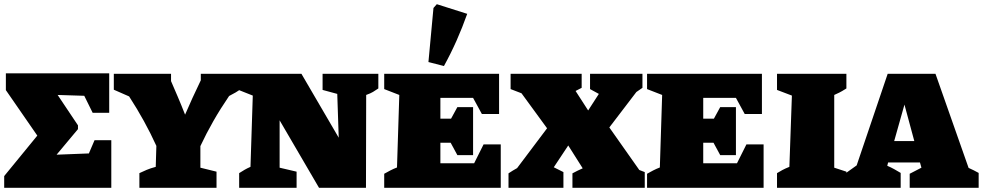

<svg xmlns="http://www.w3.org/2000/svg" viewBox="-21 -896 4689 916"><path d="M430 -227H510V0H-1V-56L157 -249L7 -466V-546H500V-358H421L381 -439L254 -443L351 -298V-280L249 -158L403 -164Z M644 0V-70Q661 -78 678.5 -85.5Q696 -93 722 -100L725 -200Q671 -319 595 -436L522 -468V-544H795V-509Q811 -472 827.5 -433.5Q844 -395 862 -349Q879 -389 897 -428Q915 -467 937 -513V-544H1133V-474Q1104 -454 1072 -438Q1031 -378 997 -318.5Q963 -259 935 -199V-96L1012 -77V0Z M1518 -544H1784V-474Q1769 -464 1758.5 -457.5Q1748 -451 1726 -443L1725 0H1501L1313 -322V-96L1394 -77V0H1120V-70Q1134 -79 1146 -86Q1158 -93 1174 -100L1185 -440L1117 -467V-544H1417L1595 -239L1588 -448L1518 -467Z M2286 -207H2368V0H1812V-67Q1826 -75 1841.5 -83Q1857 -91 1873 -97L1884 -443L1812 -471V-544H2360V-352H2278L2236 -429H2080V-330H2131L2161 -385H2236V-156H2161L2129 -215H2080V-117H2241ZM2097 -581 2023 -600 2047 -858 2063 -876 2208 -830Q2185 -765 2157.5 -703Q2130 -641 2097 -581Z M2405 0V-69Q2426 -83 2446 -94L2589 -284L2467 -451L2415 -471V-544H2754V-477Q2740 -469 2725 -462L2785 -369L2836 -448L2794 -471V-544H3044V-477Q3029 -466 3015 -457L2886 -288L3029 -85L3055 -75V0H2710V-69Q2734 -82 2759 -93L2690 -202L2621 -98L2667 -75V0Z M3540 -207H3622V0H3066V-67Q3080 -75 3095.5 -83Q3111 -91 3127 -97L3138 -443L3066 -471V-544H3614V-352H3532L3490 -429H3334V-330H3385L3415 -385H3490V-156H3415L3383 -215H3334V-117H3495Z M3686 0V-70Q3699 -78 3712 -85Q3725 -92 3745 -100L3757 -440L3686 -467V-544H4017V-474Q4005 -467 3996.5 -461.5Q3988 -456 3959 -443V-96L4017 -77V0Z M4600 -95Q4612 -90 4624.5 -83.5Q4637 -77 4648 -71V0H4319V-67L4375 -96L4368 -121H4216L4212 -105Q4229 -98 4245 -89Q4261 -80 4276 -71V0H4010V-67L4066 -107L4214 -544H4442ZM4245 -223H4341L4294 -397Z"/></svg>

Font: Piazzolla SC Black
Style: Regular
Weight: 900
Designer: Juan Pablo del Peral
Foundry: Huerta Tipografica
Version: Version 1.330